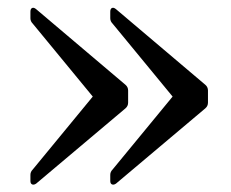

<svg xmlns="http://www.w3.org/2000/svg" viewBox="-20 -499 607 505"><path d="M60 -23V-39Q60 -47 66 -53L224 -245L66 -437Q60 -443 60 -451V-468Q60 -476 64.5 -478Q69 -480 75 -475L310 -276Q317 -270 317 -261V-229Q317 -220 310 -214L75 -16Q69 -12 64.5 -14Q60 -16 60 -23ZM270 -23V-39Q270 -47 276 -53L434 -245L276 -437Q270 -443 270 -451V-468Q270 -476 274.5 -478Q279 -480 285 -475L520 -276Q527 -270 527 -261V-229Q527 -220 520 -214L285 -16Q279 -12 274.5 -14Q270 -16 270 -23Z"/></svg>

Font: Zen Antique Soft
Style: Regular
Weight: 400
Designer: Yoshimichi Ohira
Foundry: Positype
Version: Version 1.001